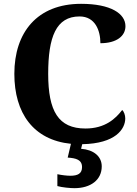

<svg xmlns="http://www.w3.org/2000/svg" viewBox="-20 -744 716 1004"><path d="M369 240C454 240 512 197 512 126C512 73 469 39 404 34L410 10C584 7 635 -69 635 -125C635 -142 628 -161 619 -169C585 -124 530 -72 427 -72C285 -72 232 -163 232 -358C232 -550 273 -658 396 -658C478 -658 505 -584 505 -518C590 -518 636 -556 636 -607C636 -673 559 -724 404 -724C174 -724 55 -574 55 -358C55 -153 154 -12 351 8L334 80C377 83 409 91 409 130C409 164 386 175 348 175C330 175 304 172 280 167V229C304 236 348 240 369 240Z"/></svg>

Font: Noto Serif Hentaigana Bold
Style: Regular
Weight: 700
Designer: Kazuhiro Yamada
Foundry: nipponia
Version: Version 1.000